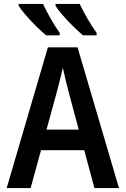

<svg xmlns="http://www.w3.org/2000/svg" viewBox="-20 -958 640 978"><path d="M14 0 224 -717H375L586 0H461L409 -193H189L136 0ZM269 -488 217 -298H381L330 -488Q323 -515 315 -547.5Q307 -580 300 -613Q293 -580 284.5 -547.5Q276 -515 269 -488ZM403 -778Q381 -796 352 -824.5Q323 -853 298 -882Q273 -911 263 -928V-938H386Q402 -904 426.5 -861.5Q451 -819 472 -791V-778ZM215 -778Q193 -796 164 -824.5Q135 -853 110.5 -882Q86 -911 75 -928V-938H199Q215 -904 239 -861.5Q263 -819 284 -791V-778Z"/></svg>

Font: Noto Sans Mono SemiBold
Style: Regular
Weight: 600
Designer: Monotype Design Team
Foundry: Monotype Imaging Inc.
Version: Version 2.014; ttfautohint (v1.8.4.7-5d5b)